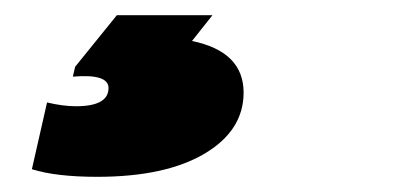

<svg xmlns="http://www.w3.org/2000/svg" viewBox="-20 -29 540 253"><path d="M260 -9 233 25Q301 39 301 93Q301 143 249.5 173.5Q198 204 108 204Q54 204 22 194L42 106Q63 111 80 111Q123 111 123 87Q123 68 76 72L79 59L134 -9Z"/></svg>

Font: Nacelle Black
Style: Italic
Weight: 900
Italic angle: -12°
Designer: Sora Sagano
Foundry: Sora Sagano
Version: Version 1.000;FEAKit 1.0